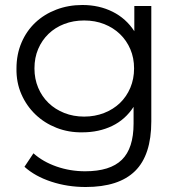

<svg xmlns="http://www.w3.org/2000/svg" viewBox="-20 -550 726 769"><path d="M586 -526V-64Q586 71 521 135Q456 199 323 199Q250 199 185 177.5Q120 156 78 118L114 64Q152 98 206.5 117Q261 136 321 136Q421 136 468 90Q515 44 515 -55V-122Q482 -71 429 -45.5Q376 -20 310 -20Q255 -19 206.5 -38Q158 -57 122 -91.5Q86 -126 65.5 -173Q45 -220 46 -276Q46 -332 66 -379Q86 -426 121.5 -459.5Q157 -493 205.5 -511.5Q254 -530 310 -530Q377 -530 431 -503Q485 -476 518 -425V-526ZM517 -276Q517 -318 502 -353Q487 -388 460.5 -413.5Q434 -439 397.5 -453.5Q361 -468 317 -468Q274 -468 237.5 -454Q201 -440 174.5 -414.5Q148 -389 133 -354Q118 -319 118 -276Q118 -234 133 -198.5Q148 -163 174.5 -137.5Q201 -112 237.5 -97.5Q274 -83 317 -83Q360 -83 397 -97.5Q434 -112 460.5 -137.5Q487 -163 502 -198.5Q517 -234 517 -276Z"/></svg>

Font: CMG Sans
Style: Regular
Weight: 400
Designer: Julieta Ulanovsky
Foundry: Julieta Ulanovsky
Version: Version 7.200